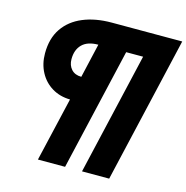

<svg xmlns="http://www.w3.org/2000/svg" viewBox="-123 -821 1074 1106"><g transform="rotate(15 414.0 -268.0)"><path d="M201 168 290 -214Q229 -215 182 -243.5Q135 -272 108.5 -321.5Q82 -371 82 -434Q82 -523 123 -583Q164 -643 237.5 -673.5Q311 -704 408 -704H828L626 168H464L633 -561H532L363 168ZM319 -357 366 -561Q302 -561 270 -529Q238 -497 238 -441Q238 -404 259.5 -380.5Q281 -357 319 -357Z"/></g></svg>

Font: Prodigy Sans ExtraBold
Style: Italic
Weight: 800
Italic angle: -13°
Designer: Wei Huang
Foundry: Wei Huang
Version: Version 1.003; ttfautohint (v1.8.3)